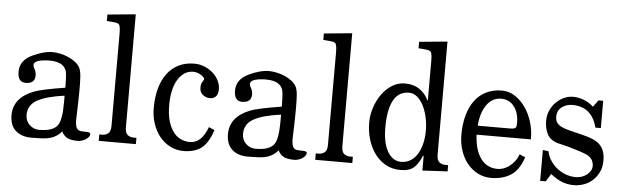

<svg xmlns="http://www.w3.org/2000/svg" viewBox="-48 -914 3577 1102"><g transform="rotate(5 1740.5 -363.0)"><path d="M332 -36.1Q303.7 0 254.9 9.8Q228.5 15.6 160.2 15.6Q101.6 15.6 67.9 -14.6Q34.2 -44.9 34.2 -103.5Q34.2 -202.1 145.5 -247.1Q168.9 -256.8 214.4 -266.6Q259.8 -276.4 328.1 -287.1V-300.8Q328.1 -310.5 327.6 -324.2Q327.1 -337.9 326.2 -357.4Q323.2 -434.6 224.6 -434.6Q187.5 -434.6 161.1 -426.8Q134.8 -418.9 134.8 -401.4Q134.8 -391.6 139.6 -384.8Q152.3 -363.3 152.3 -342.8Q152.3 -294.9 98.6 -294.9Q52.7 -294.9 52.7 -356.4Q52.7 -419.9 121.1 -453.1Q186.5 -484.4 238.3 -484.4Q256.8 -484.4 281.2 -479.5Q305.7 -474.6 329.1 -464.4Q352.5 -454.1 371.1 -439.5Q389.6 -424.8 398.4 -406.2Q406.2 -388.7 408.2 -359.4Q410.2 -330.1 410.2 -295.9Q410.2 -228.5 408.2 -176.3Q406.2 -124 406.2 -107.4Q406.2 -77.1 414.6 -61.5Q422.9 -45.9 448.2 -45.9Q480.5 -45.9 487.3 -43Q494.1 -40 494.1 -34.2Q494.1 -25.4 487.8 -17.6Q481.4 -9.8 471.7 -3.4Q461.9 2.9 449.7 6.8Q437.5 10.7 426.8 10.7Q382.8 10.7 362.8 -1.5Q342.8 -13.7 332 -36.1ZM328.1 -241.2Q224.6 -227.5 172.4 -198.7Q120.1 -169.9 120.1 -112.3Q120.1 -78.1 143.6 -55.7Q167 -33.2 199.2 -33.2Q279.3 -33.2 305.7 -70.3Q328.1 -101.6 328.1 -203.1Z M694.3 -91.8Q694.3 -58.6 709 -47.4Q723.6 -36.1 742.2 -36.1H759.8V0H545.9V-37.1H564.5Q582 -37.1 596.7 -48.3Q611.3 -59.6 611.3 -91.8V-626Q611.3 -654.3 606.9 -668.9Q602.5 -683.6 578.1 -685.5L532.2 -689.5V-726.6L694.3 -742.2Z M1202.1 -119.1Q1176.8 -43 1137.7 -13.7Q1098.6 15.6 1035.2 15.6Q993.2 15.6 958 -2.4Q922.9 -20.5 897.5 -51.8Q872.1 -83 857.9 -125.5Q843.8 -168 843.8 -216.8Q843.8 -279.3 857.9 -329.6Q872.1 -379.9 898.9 -415.5Q925.8 -451.2 964.8 -470.2Q1003.9 -489.3 1053.7 -489.3Q1086.9 -489.3 1115.2 -477.1Q1143.6 -464.8 1164.1 -445.8Q1184.6 -426.8 1195.8 -402.8Q1207 -378.9 1207 -355.5Q1207 -327.1 1194.3 -313.5Q1181.6 -299.8 1160.2 -299.8Q1136.7 -299.8 1118.7 -314.5Q1100.6 -329.1 1100.6 -355.5Q1100.6 -377 1109.4 -390.1Q1118.2 -403.3 1118.2 -406.2Q1118.2 -409.2 1112.8 -415.5Q1107.4 -421.9 1098.6 -427.7Q1089.8 -433.6 1077.6 -438Q1065.4 -442.4 1051.8 -442.4Q1023.4 -442.4 1001.5 -427.7Q979.5 -413.1 963.4 -386.7Q947.3 -360.4 939 -323.2Q930.7 -286.1 930.7 -241.2Q930.7 -146.5 966.8 -92.8Q1002.9 -39.1 1067.4 -39.1Q1101.6 -39.1 1127 -63.5Q1152.3 -87.9 1168.9 -133.8Z M1579.1 -36.1Q1550.8 0 1502 9.8Q1475.6 15.6 1407.2 15.6Q1348.6 15.6 1314.9 -14.6Q1281.2 -44.9 1281.2 -103.5Q1281.2 -202.1 1392.6 -247.1Q1416 -256.8 1461.4 -266.6Q1506.8 -276.4 1575.2 -287.1V-300.8Q1575.2 -310.5 1574.7 -324.2Q1574.2 -337.9 1573.2 -357.4Q1570.3 -434.6 1471.7 -434.6Q1434.6 -434.6 1408.2 -426.8Q1381.8 -418.9 1381.8 -401.4Q1381.8 -391.6 1386.7 -384.8Q1399.4 -363.3 1399.4 -342.8Q1399.4 -294.9 1345.7 -294.9Q1299.8 -294.9 1299.8 -356.4Q1299.8 -419.9 1368.2 -453.1Q1433.6 -484.4 1485.4 -484.4Q1503.9 -484.4 1528.3 -479.5Q1552.7 -474.6 1576.2 -464.4Q1599.6 -454.1 1618.2 -439.5Q1636.7 -424.8 1645.5 -406.2Q1653.3 -388.7 1655.3 -359.4Q1657.2 -330.1 1657.2 -295.9Q1657.2 -228.5 1655.3 -176.3Q1653.3 -124 1653.3 -107.4Q1653.3 -77.1 1661.6 -61.5Q1669.9 -45.9 1695.3 -45.9Q1727.5 -45.9 1734.4 -43Q1741.2 -40 1741.2 -34.2Q1741.2 -25.4 1734.9 -17.6Q1728.5 -9.8 1718.8 -3.4Q1709 2.9 1696.8 6.8Q1684.6 10.7 1673.8 10.7Q1629.9 10.7 1609.9 -1.5Q1589.8 -13.7 1579.1 -36.1ZM1575.2 -241.2Q1471.7 -227.5 1419.4 -198.7Q1367.2 -169.9 1367.2 -112.3Q1367.2 -78.1 1390.6 -55.7Q1414.1 -33.2 1446.3 -33.2Q1526.4 -33.2 1552.7 -70.3Q1575.2 -101.6 1575.2 -203.1Z M1941.4 -91.8Q1941.4 -58.6 1956.1 -47.4Q1970.7 -36.1 1989.3 -36.1H2006.8V0H1793V-37.1H1811.5Q1829.1 -37.1 1843.8 -48.3Q1858.4 -59.6 1858.4 -91.8V-626Q1858.4 -654.3 1854 -668.9Q1849.6 -683.6 1825.2 -685.5L1779.3 -689.5V-726.6L1941.4 -742.2Z M2490.2 -91.8Q2490.2 -58.6 2504.9 -47.4Q2519.5 -36.1 2537.1 -36.1H2555.7V0L2411.1 7.8V-77.1H2407.2Q2389.6 -33.2 2363.8 -8.8Q2337.9 15.6 2285.2 15.6Q2236.3 15.6 2198.7 -5.9Q2161.1 -27.3 2135.3 -63.5Q2109.4 -99.6 2096.2 -145.5Q2083 -191.4 2083 -240.2Q2083 -284.2 2097.2 -327.1Q2111.3 -370.1 2136.2 -404.8Q2161.1 -439.5 2194.8 -460.4Q2228.5 -481.4 2268.6 -481.4Q2318.4 -481.4 2353 -457.5Q2387.7 -433.6 2404.3 -396.5H2407.2V-626Q2407.2 -654.3 2402.8 -668.9Q2398.4 -683.6 2374 -685.5L2328.1 -689.5V-726.6L2490.2 -742.2ZM2296.9 -430.7Q2236.3 -430.7 2207 -377Q2177.7 -323.2 2177.7 -220.7Q2177.7 -130.9 2207 -81.1Q2236.3 -31.2 2285.2 -31.2Q2315.4 -31.2 2339.4 -46.4Q2363.3 -61.5 2378.9 -87.4Q2394.5 -113.3 2402.8 -147.9Q2411.1 -182.6 2411.1 -220.7Q2411.1 -262.7 2402.3 -300.8Q2393.6 -338.9 2378.4 -367.7Q2363.3 -396.5 2342.3 -413.6Q2321.3 -430.7 2296.9 -430.7Z M2992.2 -119.1Q2966.8 -43 2919.4 -13.7Q2872.1 15.6 2807.6 15.6Q2765.6 15.6 2730.5 -2.4Q2695.3 -20.5 2669.9 -51.8Q2644.5 -83 2630.4 -125.5Q2616.2 -168 2616.2 -216.8Q2616.2 -279.3 2630.4 -329.6Q2644.5 -379.9 2671.4 -415.5Q2698.2 -451.2 2737.3 -470.2Q2776.4 -489.3 2826.2 -489.3Q2868.2 -489.3 2903.3 -465.8Q2938.5 -442.4 2963.4 -405.8Q2988.3 -369.1 3002 -324.2Q3015.6 -279.3 3015.6 -237.3V-224.6H2703.1Q2707 -136.7 2742.7 -87.9Q2778.3 -39.1 2839.8 -39.1Q2857.4 -39.1 2875 -45.4Q2892.6 -51.8 2908.7 -64Q2924.8 -76.2 2938 -93.8Q2951.2 -111.3 2959 -133.8ZM2928.7 -313.5Q2928.7 -370.1 2900.9 -406.2Q2873 -442.4 2826.2 -442.4Q2775.4 -442.4 2743.2 -397.5Q2710.9 -352.5 2705.1 -276.4H2880.9Q2898.4 -276.4 2908.2 -277.8Q2918 -279.3 2922.4 -283.2Q2926.8 -287.1 2927.7 -294.4Q2928.7 -301.8 2928.7 -313.5Z M3410.2 -324.2H3378.9Q3348.6 -442.4 3236.3 -442.4Q3202.1 -442.4 3175.8 -422.9Q3149.4 -403.3 3149.4 -366.2Q3149.4 -337.9 3169.4 -321.3Q3189.5 -304.7 3245.1 -292L3300.8 -278.3Q3334 -270.5 3360.4 -260.7Q3386.7 -251 3404.8 -235.4Q3422.9 -219.7 3432.1 -196.8Q3441.4 -173.8 3441.4 -138.7Q3441.4 -101.6 3427.7 -73.2Q3414.1 -44.9 3392.1 -24.9Q3370.1 -4.9 3341.8 5.4Q3313.5 15.6 3284.2 15.6Q3246.1 15.6 3213.9 2.4Q3181.6 -10.7 3149.4 -37.1L3122.1 7.8H3089.8V-169.9L3122.1 -166Q3128.9 -134.8 3146 -109.9Q3163.1 -85 3186 -67.4Q3209 -49.8 3236.3 -40.5Q3263.7 -31.2 3292 -31.2Q3309.6 -31.2 3326.2 -37.1Q3342.8 -43 3355 -52.7Q3367.2 -62.5 3375 -75.2Q3382.8 -87.9 3382.8 -102.5Q3382.8 -149.4 3334 -168.9Q3311.5 -177.7 3285.2 -186Q3258.8 -194.3 3235.4 -200.7Q3211.9 -207 3195.3 -210.9Q3178.7 -214.8 3177.7 -214.8Q3128.9 -227.5 3111.3 -261.2Q3093.8 -294.9 3093.8 -339.8Q3093.8 -371.1 3106 -398.4Q3118.2 -425.8 3138.2 -445.8Q3158.2 -465.8 3183.6 -477.5Q3209 -489.3 3236.3 -489.3Q3267.6 -489.3 3297.4 -478Q3327.1 -466.8 3354.5 -442.4L3382.8 -481.4H3410.2Z"/></g></svg>

Font: Subtext
Style: Regular
Weight: 400
Designer: Christopher J. Fynn
Foundry: Christopher J. Fynn for DDC
Version: Version 1.000 preliminary